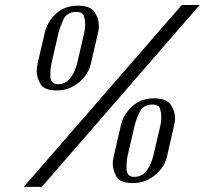

<svg xmlns="http://www.w3.org/2000/svg" viewBox="-20 -723 820 769"><path d="M75.2 25.4 708 -703.1H779.8L147.5 25.4ZM284.7 -675.3Q247.1 -674.8 232.9 -642.8Q218.8 -610.8 213.4 -587.9L187 -473.1Q181.6 -450.7 181.6 -419.4Q181.6 -385.7 212.4 -385.7Q243.2 -385.7 262.2 -410.9Q281.2 -436 290 -473.1L316.4 -587.9Q321.3 -608.9 321.3 -626Q321.3 -639.2 316.7 -657.2Q312 -675.3 285.2 -675.3ZM291.5 -700.2Q342.8 -700.2 359.4 -673.8Q376 -647.5 376 -621.1Q376 -607.9 373 -593.3L343.8 -467.8Q333.5 -423.8 295.4 -392.3Q257.3 -360.8 207 -360.8Q156.7 -360.8 141.8 -387Q127 -413.1 127 -438Q127 -452.1 130.4 -467.8L159.7 -593.3Q169.9 -636.7 204.8 -668.5Q239.7 -700.2 291.5 -700.2ZM589.8 -304.2Q552.2 -303.7 537.8 -271.7Q523.4 -239.7 518.6 -216.8L491.7 -102.1Q486.8 -81.5 486.8 -53.7Q486.8 -51.3 486.8 -48.3Q486.8 -14.6 517.6 -14.6Q548.3 -14.6 567.4 -39.8Q586.4 -64.9 594.7 -102.1L621.6 -216.8Q626 -235.8 626 -252Q626 -253.4 626 -254.9Q626 -268.1 621.6 -286.1Q617.2 -304.2 590.3 -304.2ZM596.7 -329.1Q647.9 -329.1 664.6 -302.7Q681.2 -276.4 681.2 -250Q681.2 -236.8 677.7 -222.2L648.9 -96.7Q638.7 -52.7 600.3 -21.2Q562 10.3 511.7 10.3Q461.4 10.3 446.5 -15.9Q431.6 -42 431.6 -66.9Q431.6 -81.1 435.5 -96.7L464.4 -222.2Q474.6 -265.6 509.8 -297.4Q544.9 -329.1 596.7 -329.1Z"/></svg>

Font: Caudex
Style: Bold
Weight: 700
Italic angle: -13°
Version: Version 1.04